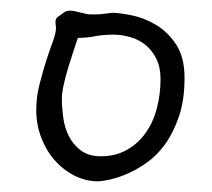

<svg xmlns="http://www.w3.org/2000/svg" viewBox="-20 -384 397 360"><path d="M326 -238Q326 -196 315.5 -165.5Q305 -135 289.5 -113.5Q274 -92 254.5 -78.5Q235 -65 217 -57.5Q199 -50 184.5 -47Q170 -44 164 -44Q141 -44 120 -54.5Q99 -65 83 -83Q67 -101 57.5 -125.5Q48 -150 48 -178Q48 -202 54 -225.5Q60 -249 66.5 -269.5Q73 -290 79 -306Q85 -322 85 -332Q85 -334 84.5 -337Q84 -340 84 -343Q84 -349 88 -352Q96 -358 100.5 -361Q105 -364 111 -364Q118 -364 131 -360.5Q144 -357 149 -357Q154 -357 160.5 -357Q167 -357 174 -358Q182 -359 190 -360Q203 -360 226 -355.5Q249 -351 271.5 -338Q294 -325 310 -301Q326 -277 326 -238ZM169 -91Q196 -91 217 -102.5Q238 -114 252.5 -134Q267 -154 274 -180.5Q281 -207 281 -236Q281 -258 273 -274Q265 -290 252.5 -300Q240 -310 224 -314.5Q208 -319 193 -319Q173 -319 158 -316Q143 -313 126 -313Q123 -304 118 -289Q113 -274 108 -257.5Q103 -241 99.5 -225.5Q96 -210 96 -198Q96 -183 98.5 -164Q101 -145 109 -129Q117 -113 131.5 -102Q146 -91 169 -91Z"/></svg>

Font: Reenie Beanie
Style: Regular
Weight: 500
Designer: James Grieshaber
Foundry: James Grieshaber
Version: Version 1.000